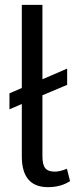

<svg xmlns="http://www.w3.org/2000/svg" viewBox="-20 -762 331 792"><path d="M269 -15Q231 10 178 10Q70 10 70 -117V-333L19 -311V-377L70 -399V-742H155V-435L257 -479V-412L155 -369V-118Q155 -83 166.5 -68.5Q178 -54 206 -54Q228 -54 256 -66Z"/></svg>

Font: Sarabun
Style: Regular
Weight: 400
Designer: Suppakit Chalermlarp | Katatrad Co.,Ltd.
Foundry: Cadson Demak Co.,Ltd.
Version: Version 1.000; ttfautohint (v1.6)